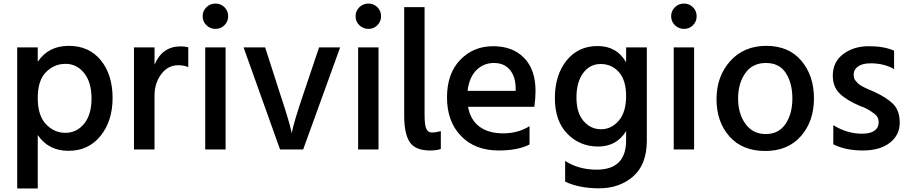

<svg xmlns="http://www.w3.org/2000/svg" viewBox="-20 -825 5187 1095"><path d="M78.1 250V-554.7H195.3V-472.7Q255.9 -563.5 372.1 -563.5Q488.3 -563.5 555.2 -481Q622.1 -398.4 622.1 -266.6Q622.1 -134.8 553.2 -49.8Q484.4 35.2 370.6 35.2Q256.8 35.2 195.3 -54.7V250ZM242.2 -413.6Q195.3 -366.2 195.3 -266.1Q195.3 -166 242.2 -116.7Q289.1 -67.4 353 -67.4Q417 -67.4 459.5 -119.1Q502 -170.9 502 -263.2Q502 -355.5 460 -408.2Q418 -460.9 353.5 -460.9Q289.1 -460.9 242.2 -413.6Z M744.1 27.3V-554.7H861.3V-456.1Q905.3 -560.5 1009.8 -560.5Q1032.2 -560.5 1053.7 -555.7V-442.4Q1027.3 -453.1 997.1 -453.1Q937.5 -453.1 899.4 -401.9Q861.3 -350.6 861.3 -280.3V27.3Z M1157.2 -681.2Q1135.7 -702.1 1135.7 -732.4Q1135.7 -762.7 1157.2 -783.7Q1178.7 -804.7 1209 -804.7Q1239.3 -804.7 1260.3 -783.7Q1281.2 -762.7 1281.2 -732.4Q1281.2 -702.1 1260.3 -681.2Q1239.3 -660.2 1209 -660.2Q1178.7 -660.2 1157.2 -681.2ZM1150.4 27.3V-554.7H1266.6V27.3Z M1369.1 -554.7H1492.2L1571.3 -308.6Q1626 -144.5 1639.6 -84L1643.6 -64.5Q1653.3 -123 1716.8 -308.6L1799.8 -554.7H1919.9L1709 27.3H1577.1Z M2029.3 -681.2Q2007.8 -702.1 2007.8 -732.4Q2007.8 -762.7 2029.3 -783.7Q2050.8 -804.7 2081.1 -804.7Q2111.3 -804.7 2132.3 -783.7Q2153.3 -762.7 2153.3 -732.4Q2153.3 -702.1 2132.3 -681.2Q2111.3 -660.2 2081.1 -660.2Q2050.8 -660.2 2029.3 -681.2ZM2022.5 27.3V-554.7H2138.7V27.3Z M2285.2 -164.1V-784.2H2401.4V-169.9Q2401.4 -112.3 2411.1 -90.8Q2420.9 -69.3 2442.9 -69.3Q2464.8 -69.3 2494.1 -77.1V24.4Q2471.7 33.2 2432.6 33.2Q2347.7 33.2 2316.4 -15.1Q2285.2 -63.5 2285.2 -164.1Z M3034.2 -306.6Q3034.2 -263.7 3027.3 -215.8H2649.4Q2662.1 -142.6 2713.4 -103.5Q2764.6 -64.5 2849.6 -64.5Q2934.6 -64.5 3000 -105.5V-1Q2933.6 33.2 2824.2 33.2Q2688.5 33.2 2608.9 -49.8Q2529.3 -132.8 2529.3 -269Q2529.3 -405.3 2604.5 -483.4Q2679.7 -561.5 2792 -561.5Q2904.3 -561.5 2969.2 -494.6Q3034.2 -427.7 3034.2 -306.6ZM2646.5 -306.6H2920.9V-327.1Q2918.9 -390.6 2886.7 -428.2Q2854.5 -465.8 2796.4 -465.8Q2738.3 -465.8 2697.3 -425.3Q2656.2 -384.8 2646.5 -306.6Z M3550.8 -469.7V-554.7H3668.9V-23.4Q3668.9 113.3 3590.8 181.2Q3512.7 249 3397.9 249Q3283.2 249 3203.1 210.9V92.8Q3280.3 142.6 3382.8 142.6Q3550.8 142.6 3550.8 -24.4V-77.1Q3496.1 10.7 3391.6 10.7Q3287.1 10.7 3215.8 -62Q3144.5 -134.8 3144.5 -265.6Q3144.5 -396.5 3210.9 -479.5Q3277.3 -562.5 3387.7 -562.5Q3498 -562.5 3550.8 -469.7ZM3305.7 -408.2Q3267.6 -356.4 3267.6 -269Q3267.6 -181.6 3308.1 -134.8Q3348.6 -87.9 3407.7 -87.9Q3466.8 -87.9 3508.8 -136.7Q3550.8 -185.5 3550.8 -276.9Q3550.8 -368.2 3509.3 -414.1Q3467.8 -460 3405.8 -460Q3343.8 -460 3305.7 -408.2Z M3829.1 -681.2Q3807.6 -702.1 3807.6 -732.4Q3807.6 -762.7 3829.1 -783.7Q3850.6 -804.7 3880.9 -804.7Q3911.1 -804.7 3932.1 -783.7Q3953.1 -762.7 3953.1 -732.4Q3953.1 -702.1 3932.1 -681.2Q3911.1 -660.2 3880.9 -660.2Q3850.6 -660.2 3829.1 -681.2ZM3822.3 27.3V-554.7H3938.5V27.3Z M4140.1 -46.9Q4066.4 -129.9 4066.4 -259.8Q4066.4 -389.6 4144.5 -476.6Q4222.7 -563.5 4350.6 -563.5Q4478.5 -563.5 4550.3 -478.5Q4622.1 -393.6 4622.1 -263.7Q4622.1 -133.8 4547.9 -48.8Q4473.6 36.1 4343.8 36.1Q4213.9 36.1 4140.1 -46.9ZM4230.5 -407.7Q4189.5 -349.6 4189.5 -263.2Q4189.5 -176.8 4231.4 -118.7Q4273.4 -60.5 4347.2 -60.5Q4420.9 -60.5 4460 -118.2Q4499 -175.8 4499 -263.2Q4499 -350.6 4461.9 -408.2Q4424.8 -465.8 4348.1 -465.8Q4271.5 -465.8 4230.5 -407.7Z M4729.5 -393.6Q4729.5 -471.7 4789.1 -516.6Q4848.6 -561.5 4935.1 -561.5Q5021.5 -561.5 5079.1 -536.1V-430.7Q5022.5 -463.9 4945.3 -463.9Q4898.4 -463.9 4873.5 -445.8Q4848.6 -427.7 4848.6 -401.9Q4848.6 -376 4859.4 -364.7Q4870.1 -353.5 4875 -347.7Q4892.6 -331.1 4962.9 -302.7Q5034.2 -270.5 5072.8 -232.9Q5111.3 -195.3 5111.3 -125Q5111.3 -54.7 5054.7 -10.7Q4998 33.2 4900.4 33.2Q4802.7 33.2 4732.4 -2V-111.3Q4810.5 -62.5 4896.5 -62.5Q4943.4 -62.5 4967.3 -79.6Q4991.2 -96.7 4991.2 -127.9Q4991.2 -159.2 4964.8 -177.7Q4926.8 -207 4884.8 -220.7Q4808.6 -252.9 4769 -291.5Q4729.5 -330.1 4729.5 -393.6Z"/></svg>

Font: GenEi M Gothic v2 Medium
Style: Regular
Weight: 500
Version: Version 2.0